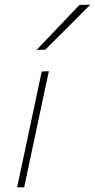

<svg xmlns="http://www.w3.org/2000/svg" viewBox="-20 -799 405 819"><path d="M53 0Q65 -56.5 76 -108Q87 -159.5 100 -221L110.5 -270.5Q123.5 -332 134.8 -385Q146 -438 158 -494L188.5 -495.5Q176 -438 165 -386Q154 -333.5 140.5 -270.5L130 -221Q117 -159.5 106 -108Q95 -56.5 83 0ZM136 -586Q183 -635.5 228.5 -683Q273.5 -730 319 -778L365 -779L269 -682.5L173 -587Z"/></svg>

Font: Heraclito Thin
Style: Italic
Weight: 100
Italic angle: -12°
Designer: Kostas Bartsokas (font) & Cristiano Sobral (main changes)
Foundry: Kostas Bartsokas (font) & Cristiano Sobral (main changes)
Version: Version 1.00;July 8, 2020;FontCreator 13.0.0.2655 64-bit